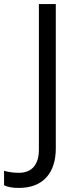

<svg xmlns="http://www.w3.org/2000/svg" viewBox="-98 -734 385 942"><path d="M-5.9 188Q-51.8 188 -78.1 174.8V104Q-43.5 113.8 -5.9 113.8Q42.5 113.8 67.6 84.5Q92.8 55.2 92.8 0V-713.9H175.8V-6.8Q175.8 85.9 128.9 137Q82 188 -5.9 188Z"/></svg>

Font: Open Sans Y to K
Style: Regular
Weight: 400
Version: Version 1.10